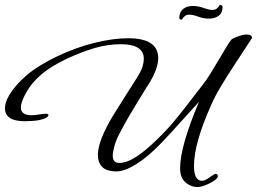

<svg xmlns="http://www.w3.org/2000/svg" viewBox="-47 -681 1035 773"><path d="M749 72Q721 72 699.5 53Q678 34 678 -3Q678 -91 754 -271Q717 -231 681 -190.5Q645 -150 606 -109Q551 -51 503 -21Q455 9 423 9Q382 9 364.5 -9Q347 -27 347 -58Q347 -114 409 -217Q431 -253 455.5 -291Q480 -329 505 -369Q522 -396 527 -413.5Q532 -431 532 -444Q532 -503 439 -503Q387 -503 334 -487.5Q281 -472 219 -443Q156 -413 118 -380Q80 -347 60 -311Q37 -271 37 -248Q37 -217 81 -217Q91 -217 109 -220Q130 -223 138 -223Q148 -223 148 -218Q148 -206 113 -198Q100 -195 81.5 -194Q63 -193 53 -193Q-27 -193 -27 -245Q-27 -268 -11 -296Q15 -340 62 -379.5Q109 -419 185 -455Q259 -490 333.5 -508.5Q408 -527 469 -527Q590 -527 590 -447Q590 -406 555 -348Q554 -347 542.5 -328.5Q531 -310 513 -280.5Q495 -251 474.5 -216.5Q454 -182 436 -147Q420 -117 413.5 -92.5Q407 -68 407 -54Q407 -25 433 -25Q465 -25 506.5 -53Q548 -81 603 -137Q631 -165 655 -194Q679 -223 706 -258Q733 -293 767 -337Q783 -357 800.5 -385Q818 -413 834.5 -441.5Q851 -470 864.5 -492Q878 -514 885 -522Q889 -526 903.5 -531.5Q918 -537 929 -540Q934 -541 937.5 -541.5Q941 -542 945 -542Q959 -542 964 -537Q969 -532 967 -527Q936 -479 903.5 -430Q871 -381 844.5 -337Q818 -293 803 -258Q769 -182 751.5 -120.5Q734 -59 734 -13Q734 47 767 47Q777 47 797 33Q817 19 819 19Q830 19 830 28Q830 40 799 56Q767 72 749 72ZM683 -602Q675 -602 675 -609Q675 -632 690 -644.5Q705 -657 729 -657Q749 -657 770 -650Q794 -641 808 -641Q827 -641 837 -660L840 -661Q846 -661 849 -655Q850 -631 834.5 -618.5Q819 -606 794 -606Q774 -606 754 -613Q730 -622 715 -622Q705 -622 698 -617Q691 -612 686 -603Z"/></svg>

Font: Corinthia
Style: Bold
Weight: 700
Designer: Robert E. Leuschke
Foundry: Robert E. Leuschke
Version: Version 1.013; ttfautohint (v1.8.3)